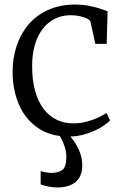

<svg xmlns="http://www.w3.org/2000/svg" viewBox="-20 -590 542 845"><path d="M283.5 11Q202.5 11 147.5 -26.5Q92.5 -64 64.2 -128Q36 -192 35.5 -271Q35 -330.5 52 -384.2Q69 -438 103.5 -479.8Q138 -521.5 190.5 -545.8Q243 -570 313.5 -570Q342.5 -570 369.8 -564.8Q397 -559.5 418.8 -552.5Q440.5 -545.5 453.5 -540L449.5 -397H399.5L378.5 -493Q377 -501 363.8 -507.8Q350.5 -514.5 331.5 -518.8Q312.5 -523 292.5 -523Q241 -523 202.8 -496.2Q164.5 -469.5 143.2 -420Q122 -370.5 121.5 -302Q121 -237 134.8 -188.8Q148.5 -140.5 173 -109.2Q197.5 -78 230.5 -62.5Q263.5 -47 301.5 -47Q332 -47 360 -54.2Q388 -61.5 410.8 -72Q433.5 -82.5 448.5 -93L464.5 -60Q446 -41.5 416.8 -25.2Q387.5 -9 352.8 1Q318 11 283.5 11ZM233.5 235Q213.5 235 193 231Q172.5 227 159 222V163Q169.5 166.5 184 168.8Q198.5 171 206 171Q235.5 171 253.8 158.2Q272 145.5 272 100Q272 79 265.5 58.5Q259 38 250.8 22.2Q242.5 6.5 238 0L261 -6L279 0Q289.5 9.5 304.5 30Q319.5 50.5 330.8 78.5Q342 106.5 342 138Q342 172 328 193.5Q314 215 289.5 225Q265 235 233.5 235Z"/></svg>

Font: Merriweather Light
Style: Regular
Weight: 300
Designer: Eben Sorkin
Foundry: Eben Sorkin
Version: Version 2.100